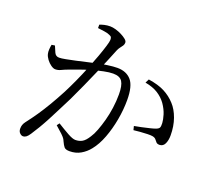

<svg xmlns="http://www.w3.org/2000/svg" viewBox="-129 -935 1259 1129"><g transform="rotate(20 500.0 -370.5)"><path d="M116 21Q106 21 96 11Q86 1 86 -16Q86 -29 89.5 -39.5Q93 -50 102 -62Q130 -98 154.5 -134Q179 -170 204.5 -213Q230 -256 258 -309Q278 -348 299 -394Q320 -440 339 -487Q358 -534 373 -575.5Q388 -617 397 -647Q406 -677 406 -687Q406 -696 403.5 -702.5Q401 -709 390 -713Q379 -719 355.5 -722.5Q332 -726 314 -728V-749Q326 -754 342.5 -758Q359 -762 379 -762Q394 -762 413.5 -756.5Q433 -751 451.5 -741.5Q470 -732 482 -722Q494 -712 494 -702Q494 -691 488.5 -682.5Q483 -674 476 -665.5Q469 -657 463 -644Q453 -619 436 -578Q419 -537 397.5 -486.5Q376 -436 352 -383.5Q328 -331 305 -282Q284 -241 264.5 -202Q245 -163 226.5 -128Q208 -93 190.5 -63.5Q173 -34 157 -10Q146 7 136.5 14Q127 21 116 21ZM404 10Q379 10 370 -0.5Q361 -11 351 -33Q348 -41 342.5 -49Q337 -57 323 -70.5Q309 -84 281 -108L293 -124Q333 -99 364.5 -81.5Q396 -64 413 -64Q437 -64 455.5 -74.5Q474 -85 493 -116Q506 -135 518 -166.5Q530 -198 540.5 -236.5Q551 -275 557 -318Q563 -361 563 -403Q563 -458 547.5 -482.5Q532 -507 490 -507Q466 -507 432 -500Q398 -493 361.5 -482.5Q325 -472 293 -460.5Q261 -449 242 -442Q210 -430 194 -422Q178 -414 160 -414Q148 -414 132.5 -425Q117 -436 105 -452Q93 -468 89 -484Q86 -496 87 -512Q88 -528 91 -542L111 -545Q119 -525 128 -505.5Q137 -486 158 -486Q172 -486 198 -491Q224 -496 256.5 -503Q289 -510 322.5 -518Q356 -526 385 -532Q406 -537 441.5 -542Q477 -547 502 -547Q558 -547 589 -511.5Q620 -476 620 -388Q620 -328 608.5 -264.5Q597 -201 576 -145.5Q555 -90 525 -53Q503 -25 472.5 -7.5Q442 10 404 10ZM889 -206Q874 -206 867.5 -213Q861 -220 854.5 -228.5Q848 -237 833 -240Q823 -242 801 -241.5Q779 -241 755.5 -239Q732 -237 715 -235L709 -259Q728 -262 752.5 -267.5Q777 -273 800.5 -278.5Q824 -284 837 -289Q853 -295 857 -303.5Q861 -312 860 -332Q859 -352 850 -382Q841 -412 819 -444Q798 -473 766.5 -493Q735 -513 686 -522L698 -546Q759 -537 799 -516.5Q839 -496 869 -463Q897 -433 914 -385.5Q931 -338 931 -280Q931 -250 921 -228.5Q911 -207 889 -206Z"/></g></svg>

Font: Noto Serif HK ExtraLight
Style: Regular
Weight: 400
Version: Version 2.002-H1;hotconv 1.1.0;makeotfexe 2.6.0